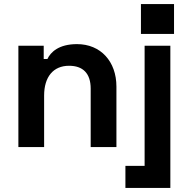

<svg xmlns="http://www.w3.org/2000/svg" viewBox="-20 -720 924 940"><path d="M70 0H196V-252C196 -344 241 -398 318 -398C386 -398 424 -361 424 -286V0H550V-296C550 -419 473 -504 357 -504C268 -504 228 -465 212 -431H194V-496H70ZM594 200H814V-496H688V92H594ZM670 -554H832V-700H670Z"/></svg>

Font: Meta Space
Style: Bold
Weight: 700
Designer: Meta Pool / Florian Karsten
Foundry: Meta Pool / Florian Karsten
Version: Version 2.000;Glyphs 3.1.1 (3137)